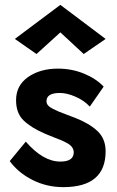

<svg xmlns="http://www.w3.org/2000/svg" viewBox="-20 -752 480 789"><path d="M86 -170Q157 -88 228 -88Q283 -88 283 -126Q283 -137 276.5 -146.5Q270 -156 256.5 -163.5Q243 -171 231 -176Q219 -181 198 -189Q177 -197 166 -202Q108 -227 77 -257Q46 -287 46 -340Q46 -401 95.5 -435.5Q145 -470 218 -470Q275 -470 325 -449.5Q375 -429 406 -396L349 -314Q326 -339 290.5 -354.5Q255 -370 226 -370Q171 -370 171 -336Q171 -327 177 -319.5Q183 -312 197 -305Q211 -298 221.5 -293.5Q232 -289 255 -280.5Q278 -272 288 -268Q347 -245 380.5 -213.5Q414 -182 414 -130Q414 17 240 17Q172 17 113.5 -12.5Q55 -42 20 -90ZM228 -619 130 -530 41 -592 228 -732 414 -592 324 -530Z"/></svg>

Font: Renner*
Style: Semi
Weight: 600
Version: Version 003.000 ; ttfautohint (v0.97) -l 8 -r 50 -G 200 -x 1